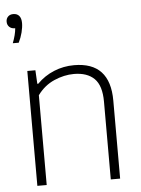

<svg xmlns="http://www.w3.org/2000/svg" viewBox="-56 -856 661 900"><g transform="rotate(-5 274.5 -406.0)"><path d="M83 -540.5H121L124.5 -476.5H129Q163.5 -511.5 208.5 -530Q253.5 -548.5 303.5 -548.5Q472.5 -548.5 472.5 -367V0H428.5V-366Q428.5 -441.5 395 -474.5Q361.5 -507.5 299 -507.5Q253 -507.5 206 -487Q159 -466.5 127 -422.5V0H83ZM78 -766.5Q78 -747 71.8 -722.5Q65.5 -698 54.5 -676H26.5Q41.5 -714.5 44 -745H42.5Q26 -745 16.2 -754.5Q6.5 -764 6.5 -779Q6.5 -793.5 15.8 -802.8Q25 -812 40.5 -812Q58.5 -812 68.2 -800.5Q78 -789 78 -766.5Z"/></g></svg>

Font: Encode Sans ExtraLight
Style: Regular
Weight: 275
Designer: Multiple Designers
Foundry: Impallari Type
Version: Version 2.000